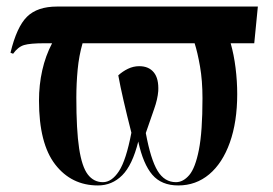

<svg xmlns="http://www.w3.org/2000/svg" viewBox="-20 -556 834 586"><path d="M279 10Q198 10 148.5 -54Q99 -118 99 -249Q99 -297 109 -341.5Q119 -386 139 -424H116Q72 -424 53.5 -418.5Q35 -413 20 -392L12 -395Q31 -474 62.5 -505Q94 -536 154 -536H767L756 -424H684Q694 -389 699 -348.5Q704 -308 704 -269Q704 -184 681.5 -121Q659 -58 618.5 -24Q578 10 524 10Q473 10 445 -22.5Q417 -55 402 -124Q384 -52 353 -21Q322 10 279 10ZM517 0Q539 0 557.5 -21.5Q576 -43 587 -98.5Q598 -154 598 -256Q598 -310 590.5 -353Q583 -396 574 -424H232Q221 -386 217 -343.5Q213 -301 213 -258Q213 -159 221.5 -103Q230 -47 248 -23.5Q266 0 294 0Q321 0 343 -33.5Q365 -67 381 -151Q367 -206 357 -249.5Q347 -293 341 -326Q354 -338 370.5 -346Q387 -354 405 -354Q434 -354 449.5 -335Q465 -316 463 -278Q461 -253 450.5 -223.5Q440 -194 425 -150Q440 -69 461 -34.5Q482 0 517 0Z"/></svg>

Font: Noto Serif Display ExtraCondensed SemiBold
Style: Regular
Weight: 600
Width: 2
Designer: Monotype Design Team
Foundry: Monotype Imaging Inc.
Version: Version 2.009